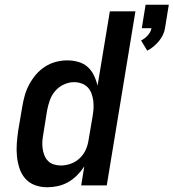

<svg xmlns="http://www.w3.org/2000/svg" viewBox="-20 -783 733 811"><path d="M602 -569 576 -612Q592 -620 604.5 -634Q617 -648 620 -664H579L595 -763H693L677 -664Q675 -650 668 -635.5Q661 -621 651 -609Q641 -597 628.5 -586.5Q616 -576 602 -569ZM180 8Q152 8 127.5 -1Q103 -10 86.5 -29Q70 -48 62 -73Q54 -98 51.5 -124Q49 -150 51 -177.5Q53 -205 57 -232L74 -332Q78 -356 84.5 -379.5Q91 -403 103 -425.5Q115 -448 131.5 -467.5Q148 -487 169.5 -501Q191 -515 215.5 -521.5Q240 -528 264 -528Q288 -528 311 -521.5Q334 -515 350.5 -500Q367 -485 377 -464Q387 -443 392 -421L444 -735H552L431 0H323L336 -80Q323 -60 305.5 -42.5Q288 -25 267.5 -13.5Q247 -2 224.5 3Q202 8 180 8ZM237 -84Q258 -84 279 -91.5Q300 -99 316.5 -114.5Q333 -130 342 -150Q351 -170 354 -191L371 -291Q374 -308 375 -324.5Q376 -341 374 -357Q372 -373 366.5 -388Q361 -403 350.5 -414Q340 -425 324.5 -430.5Q309 -436 293 -436Q271 -436 249.5 -426Q228 -416 213 -398.5Q198 -381 190.5 -359.5Q183 -338 179 -317L163 -217Q160 -201 159 -186Q158 -171 160 -156Q162 -141 167.5 -127Q173 -113 183 -103Q193 -93 207.5 -88.5Q222 -84 237 -84Z"/></svg>

Font: Iosevka SS04 SmBd Ex Obl
Style: Regular
Weight: 600
Width: 7
Italic angle: -9°
Monospace: yes
Designer: Belleve Invis
Foundry: Belleve Invis
Version: Version 19.0.0; ttfautohint (v1.8.4)